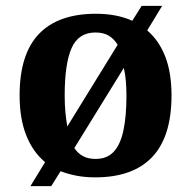

<svg xmlns="http://www.w3.org/2000/svg" viewBox="-20 -596 654 656"><path d="M134 -42Q92 -77 69.5 -134Q47 -191 47 -270Q47 -411 113 -480Q179 -549 308 -549Q379 -549 432 -525L464 -576H534L483 -492Q523 -458 544.5 -403Q566 -348 566 -270Q566 -129 500 -59.5Q434 10 305 10Q272 10 242.5 4.5Q213 -1 187 -11L155 40H84ZM307 -53Q345 -53 368 -77Q391 -101 401.5 -149.5Q412 -198 412 -268Q412 -295 410 -319Q408 -343 403 -364L234 -90Q247 -71 264.5 -62Q282 -53 307 -53ZM382 -443Q369 -464 351 -474.5Q333 -485 306 -485Q248 -485 224.5 -431.5Q201 -378 201 -270Q201 -239 203.5 -212.5Q206 -186 210 -164Z"/></svg>

Font: Noto Serif Myanmar
Style: Regular
Weight: 400
Designer: Ben Mitchell and the Monotype Design Team
Foundry: Monotype Imaging Inc.
Version: Version 2.106